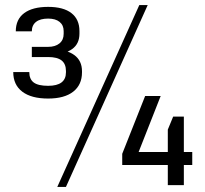

<svg xmlns="http://www.w3.org/2000/svg" viewBox="-20 -727 804 754"><path d="M169 -340Q103 -340 67.5 -367Q32 -394 32 -444H95Q95 -416 112.5 -403Q130 -390 169 -390Q239 -390 239 -443V-448Q239 -476 222 -489.5Q205 -503 169 -503H105V-543H169Q197 -543 213.5 -556.5Q230 -570 230 -594V-605Q230 -628 214 -641Q198 -654 169 -654Q138 -654 121.5 -641Q105 -628 105 -604H42Q42 -651 75 -675.5Q108 -700 169 -700Q229 -700 260.5 -675.5Q292 -651 292 -605V-595Q292 -555 263.5 -534.5Q235 -514 189 -514V-533Q241 -533 271.5 -511Q302 -489 302 -447V-443Q302 -394 267.5 -367Q233 -340 169 -340ZM527 -707H560L239 7H205ZM460 -123 550 -350H611L509 -91L484 -130H735V-79H460ZM639 -218 660 -269H702V0H639Z"/></svg>

Font: Pathway Extreme 8pt Thin 12pt ExtraLight
Style: Regular
Weight: 250
Version: Version 1.001;gftools[0.9.26]